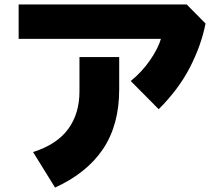

<svg xmlns="http://www.w3.org/2000/svg" viewBox="-20 -735 980 865"><path d="M569 -370Q594 -390 616.5 -414.5Q639 -439 656.5 -464.5Q674 -490 686.5 -514.5Q699 -539 705 -560H64V-715H821L906 -629Q887 -532 836.5 -433Q786 -334 695 -243ZM129 -50Q236 -84 287 -153.5Q338 -223 338 -323V-478H517V-332Q517 -172 444 -63.5Q371 45 228 110Z"/></svg>

Font: OA Gothic ExtraBold
Style: Regular
Weight: 800
Designer: Choi Chi-young, Lee Jaesang, Lee Juhyun, Han Dohee
Foundry: DDUNGSANG CORP.
Version: Version 1.000;Build 20210203